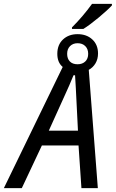

<svg xmlns="http://www.w3.org/2000/svg" viewBox="-80 -975 600 995"><path d="M293 -833Q350 -890 397 -955H500V-947Q478 -923 432.5 -885Q387 -847 352 -825H293ZM245 -628Q217 -651 217 -696Q217 -743 246.5 -770.5Q276 -798 322 -798Q369 -798 398.5 -770.5Q428 -743 428 -698Q428 -669 415 -647Q402 -625 380 -613L427 0H342L327 -221H137L33 0H-60ZM377 -696Q377 -721 362 -736Q347 -751 322 -751Q298 -751 283 -736Q268 -721 268 -696Q268 -671 282 -656.5Q296 -642 322 -642Q347 -642 362 -656.5Q377 -671 377 -696ZM324 -298 315 -477Q313 -503 313 -517Q311 -538 309 -585H301Q280 -533 254 -477L173 -298Z"/></svg>

Font: Noto Sans UI Narrow
Style: Italic
Weight: 400
Width: 4
Italic angle: -12°
Designer: Monotype Design Team
Foundry: Monotype Imaging Inc.
Version: Version 1.001